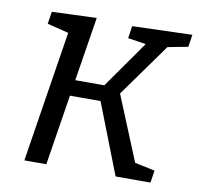

<svg xmlns="http://www.w3.org/2000/svg" viewBox="-65 -600 693 668"><g transform="rotate(10 281.5 -266.0)"><path d="M62.6 0 141.9 -502.3 169 -455.1 60.2 -482.2 66.9 -525.7 224.6 -531.7 186.2 -290.8 175.2 -305.5H307.5L284.1 -295.4L414.6 -480.9L420 -469.9L344.4 -481.5L351 -525L562.5 -531.7L555.8 -488.2L466.9 -471.2L492.3 -485.6L342 -275.7L344.6 -300.1L447.6 -49.1L434.5 -60.5L514.8 -43.5L508.1 0H384.9L283.4 -260.6L296.1 -249.3H165.5L181.9 -262.9L140.2 0Z"/></g></svg>

Font: Bitter Thin
Style: Italic
Weight: 100
Italic angle: -9°
Designer: Sol Matas, and Bitter project Authors
Foundry: Sol Matas
Version: Version 2.002